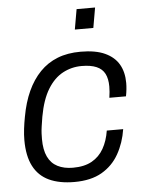

<svg xmlns="http://www.w3.org/2000/svg" viewBox="-53 -762 610 817"><g transform="rotate(-5 252.5 -354.0)"><path d="M232 12Q168 12 124 -8.5Q80 -29 57.5 -72.5Q35 -116 35 -184Q35 -207 38 -232Q41 -257 46 -283Q57 -344 78.5 -391Q100 -438 132 -471Q164 -504 207 -521Q250 -538 306 -538Q370 -538 410 -519.5Q450 -501 469 -468Q488 -435 488 -389Q488 -376 486.5 -361.5Q485 -347 482 -332H411Q413 -345 414 -357Q415 -369 415 -380Q415 -413 404 -434.5Q393 -456 368.5 -466.5Q344 -477 305 -477Q262 -477 224.5 -457Q187 -437 160 -393Q133 -349 120 -277Q116 -253 113.5 -235.5Q111 -218 110.5 -205.5Q110 -193 110 -182Q110 -136 124 -106.5Q138 -77 165.5 -63Q193 -49 231 -49Q280 -49 312 -67Q344 -85 362.5 -117.5Q381 -150 388 -194H458Q449 -136 422.5 -89Q396 -42 349.5 -15Q303 12 232 12ZM290 -634 305 -720H384L369 -634Z"/></g></svg>

Font: Archivo SemiBold Light
Style: Italic
Weight: 300
Italic angle: -10°
Version: Version 2.001